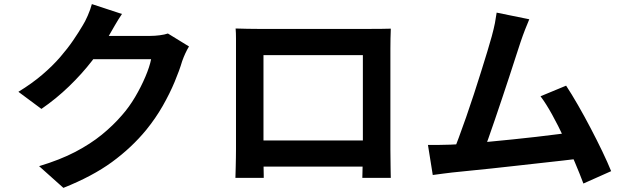

<svg xmlns="http://www.w3.org/2000/svg" viewBox="-20 -848 3040 934"><path d="M899.4 -622Q890.7 -608 881.7 -588.7Q872.8 -569.4 866.1 -550.3Q853.1 -506 829.4 -449.5Q805.8 -392.9 771.5 -332.7Q737.1 -272.5 691.6 -216.4Q620.3 -129.6 524.8 -59.8Q429.2 9.9 288.4 65.9L170.2 -39.7Q272.4 -70.5 346.4 -109.2Q420.3 -148 475.2 -192.7Q530.1 -237.4 573.2 -287.4Q607.8 -326.4 637 -375.7Q666.1 -425 686.9 -474Q707.8 -523 715.1 -559.9H378.2L424.2 -673.3Q437.6 -673.3 467.3 -673.3Q497.1 -673.3 534.5 -673.3Q571.8 -673.3 608.4 -673.3Q645 -673.3 672.6 -673.3Q700.2 -673.3 709.9 -673.3Q733.2 -673.3 756.8 -676.4Q780.5 -679.4 796.8 -685ZM573.3 -780Q555.4 -753.8 538.3 -723.9Q521.1 -694.1 512 -678.2Q478.4 -618.1 428.6 -553.3Q378.7 -488.6 316 -428.1Q253.4 -367.6 181.5 -318.2L69.5 -401.4Q135.1 -441.5 185.5 -484.5Q235.9 -527.5 272.8 -570.3Q309.7 -613 336.4 -652.3Q363.1 -691.5 381.8 -723.4Q393.6 -741.6 406.9 -772.1Q420.2 -802.6 426.9 -828.1Z M1126.2 -709.4Q1156.8 -708.4 1184.1 -707.9Q1211.5 -707.4 1232 -707.4Q1247.6 -707.4 1281.2 -707.4Q1314.8 -707.4 1359.9 -707.4Q1405 -707.4 1456.1 -707.4Q1507.1 -707.4 1558.5 -707.4Q1609.8 -707.4 1654.7 -707.4Q1699.6 -707.4 1733.2 -707.4Q1766.9 -707.4 1782.3 -707.4Q1801 -707.4 1827.4 -707.5Q1853.8 -707.6 1881.1 -708.6Q1880.1 -686 1879.6 -660.5Q1879.1 -634.9 1879.1 -611.6Q1879.1 -598.3 1879.1 -568.8Q1879.1 -539.3 1879.1 -498.6Q1879.1 -457.8 1879.1 -412.3Q1879.1 -366.7 1879.1 -320.6Q1879.1 -274.5 1879.1 -234.1Q1879.1 -193.6 1879.1 -164.3Q1879.1 -135 1879.1 -121.8Q1879.1 -107.4 1879.5 -84.7Q1879.9 -62 1880 -39.3Q1880.1 -16.7 1880.6 -0.6Q1881.1 15.5 1881.1 17.1H1742.6Q1742.8 15.1 1743.2 -7.5Q1743.6 -30.1 1744.4 -61Q1745.2 -91.9 1745.2 -119.2Q1745.2 -131.6 1745.2 -162.6Q1745.2 -193.6 1745.2 -235.8Q1745.2 -278.1 1745.2 -325.1Q1745.2 -372 1745.2 -417.2Q1745.2 -462.4 1745.2 -499.3Q1745.2 -536.1 1745.2 -558Q1745.2 -579.9 1745.2 -579.9H1261.7Q1261.7 -579.9 1261.7 -558.1Q1261.7 -536.3 1261.7 -499.5Q1261.7 -462.6 1261.7 -417.5Q1261.7 -372.5 1261.7 -325.6Q1261.7 -278.7 1261.7 -236.5Q1261.7 -194.2 1261.7 -163.1Q1261.7 -132 1261.7 -119.2Q1261.7 -101.3 1261.7 -78.6Q1261.7 -55.9 1262.2 -34.9Q1262.7 -13.9 1262.9 0.7Q1263 15.3 1263 17.1H1125.2Q1125.2 15.3 1125.7 0.2Q1126.2 -14.8 1126.7 -36.9Q1127.2 -59.1 1127.6 -82Q1128 -105 1128 -123.2Q1128 -136 1128 -165.5Q1128 -195.1 1128 -235.9Q1128 -276.6 1128 -322.6Q1128 -368.5 1128 -414.3Q1128 -460.1 1128 -500.4Q1128 -540.7 1128 -569.8Q1128 -599 1128 -611.6Q1128 -633.2 1128 -660.6Q1128 -688.1 1126.2 -709.4ZM1794.7 -164.8V-37.5H1193.8V-164.8Z M2554.7 -754.2Q2545.1 -731.6 2534.3 -704.1Q2523.5 -676.6 2512.1 -642.7Q2502.8 -615 2488.8 -571.5Q2474.8 -527.9 2457.9 -476.3Q2440.9 -424.6 2422.7 -370.3Q2404.4 -316 2387.1 -264.9Q2369.8 -213.8 2354.9 -172.2Q2340 -130.6 2329 -104.9L2181.1 -100Q2194.6 -132.2 2211.7 -178.3Q2228.9 -224.4 2247.8 -278.7Q2266.7 -333.1 2285.3 -389.8Q2303.8 -446.6 2320.5 -499.9Q2337.2 -553.2 2350.8 -597.9Q2364.4 -642.7 2372.2 -671.3Q2382.5 -709.6 2387.6 -735.5Q2392.6 -761.4 2396 -786.6ZM2733.9 -431.3Q2760.7 -390.7 2791.6 -336.9Q2822.6 -283.1 2853.1 -224.7Q2883.7 -166.3 2909.8 -112Q2935.9 -57.6 2953 -15.4L2818 44.8Q2801.1 -0.5 2776.5 -58.6Q2751.9 -116.7 2723.5 -177Q2695.2 -237.3 2665.8 -290.6Q2636.4 -343.9 2609.4 -379.7ZM2171.6 -144.3Q2206.2 -145.7 2254.5 -149.5Q2302.8 -153.2 2359 -158.5Q2415.2 -163.8 2473.7 -169.8Q2532.3 -175.7 2588.8 -182.3Q2645.2 -188.9 2693.9 -195.1Q2742.6 -201.2 2777.1 -205.9L2806.9 -77.5Q2770.2 -72.8 2718.6 -67Q2667 -61.3 2608 -54.7Q2549 -48.1 2487.9 -41.3Q2426.7 -34.4 2368.9 -28.2Q2311 -22 2262 -17.3Q2212.9 -12.6 2179 -8.8Q2160 -7 2134.6 -3.3Q2109.1 0.3 2085.2 3.3L2061.8 -143.1Q2087.3 -142.9 2117.6 -143.1Q2147.9 -143.3 2171.6 -144.3Z"/></svg>

Font: Noto Sans KR Thin
Style: Regular
Weight: 100
Designer: Ryoko NISHIZUKA 西塚涼子 (kana, bopomofo & ideographs); Paul D. Hunt (Latin, Greek & Cyrillic); Sandoll Communications 산돌커뮤니
Foundry: Adobe
Version: Version 2.004-H2;hotconv 1.0.118;makeotfexe 2.5.65603